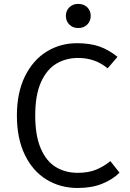

<svg xmlns="http://www.w3.org/2000/svg" viewBox="-20 -935 655 967"><path d="M571.8 -648.7 522.1 -590.8Q459.5 -643.1 373.8 -643.1Q312.3 -643.1 263.8 -614.4Q215.4 -585.6 186.4 -521Q157.4 -456.4 157.4 -353.3Q157.4 -252.3 185.1 -187.7Q212.8 -123.1 260.8 -93.8Q308.7 -64.6 371.8 -64.6Q425.6 -64.6 464.1 -80.5Q502.6 -96.4 535.9 -123.6L582.1 -65.1Q546.2 -30.3 493.8 -9.2Q441.5 11.8 370.8 11.8Q283.6 11.8 214.1 -30.8Q144.6 -73.3 104.9 -155.6Q65.1 -237.9 65.1 -353.3Q65.1 -468.2 105.6 -550.5Q146.2 -632.8 214.9 -675.1Q283.6 -717.4 367.2 -717.4Q433.8 -717.4 480.8 -700.8Q527.7 -684.1 571.8 -648.7ZM436.9 -855.4Q436.9 -828.7 419.5 -811.3Q402.1 -793.8 373.8 -793.8Q346.7 -793.8 329.2 -811.3Q311.8 -828.7 311.8 -855.4Q311.8 -881 329.2 -898.2Q346.7 -915.4 373.8 -915.4Q402.1 -915.4 419.5 -898.2Q436.9 -881 436.9 -855.4Z"/></svg>

Font: Fira Code
Style: Regular
Weight: 400
Designer: Carrois Corporate, Edenspiekermann AG, Nikita Prokopov
Foundry: Carrois Corporate, Edenspiekermann AG, Nikita Prokopov
Version: Version 5.002